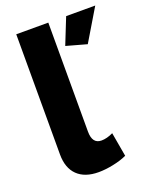

<svg xmlns="http://www.w3.org/2000/svg" viewBox="-139 -810 724 899"><g transform="rotate(-20 223.5 -360.5)"><path d="M53.2 -730H212.9V-187Q212.9 -126 258.8 -126Q285.6 -126 316.9 -141.1L337.9 -21Q308.1 -7.3 268.8 0.7Q229.5 8.8 195.8 8.8Q127.4 8.8 90.3 -27.3Q53.2 -63.5 53.2 -130.9ZM352.1 -571.8 250 -600.1 301.8 -730H446.8Z"/></g></svg>

Font: Rawline ExtraBold
Style: Regular
Weight: 800
Designer: Matt McInerney, Pablo Impallari, Rodrigo Fuenzalida
Foundry: Matt McInerney, Pablo Impallari, Rodrigo Fuenzalida
Version: Version 4.020;PS 004.020;hotconv 1.0.88;makeotf.lib2.5.64775